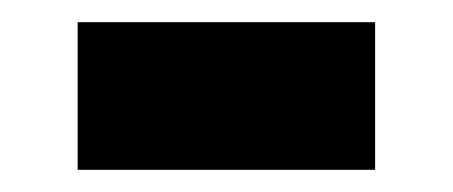

<svg xmlns="http://www.w3.org/2000/svg" viewBox="-20 -720 408 173"><path d="M318 -567H50V-700H318Z"/></svg>

Font: FFF_AZADLIQ Black
Style: Regular
Weight: 900
Designer: bBox Type GmbH
Foundry: bBox Type GmbH
Version: Version 1.001